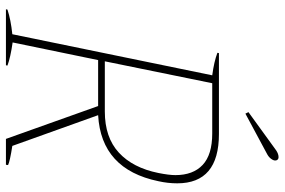

<svg xmlns="http://www.w3.org/2000/svg" viewBox="-172 -764 936 631"><g transform="rotate(90 295.5 -448.0)"><path d="M353 -787 348 -797 468 -884Q483 -896 496 -896Q501 -896 504 -893Q507 -890 507 -885Q507 -879 501.5 -871.5Q496 -864 487 -859ZM358 -303 459 -21Q510 -13 522 -7L521 0H436L328 -303H177L119 -22Q168 -15 195 -5L194 0H10L11 -5Q44 -16 92 -21L227 -678Q182 -684 153 -695L154 -700H420Q582 -700 582 -563Q582 -532 575 -501Q536 -313 358 -303ZM548 -501Q555 -536 555 -557Q555 -615 521.5 -646.5Q488 -678 418 -678H253L181 -325H346Q431 -325 481 -371Q531 -417 548 -501Z"/></g></svg>

Font: Trirong Thin
Style: Italic
Weight: 250
Italic angle: -12°
Designer: Katatrad Team
Foundry: CadsonDemak
Version: Version 1.001